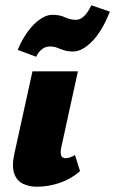

<svg xmlns="http://www.w3.org/2000/svg" viewBox="-20 -697 436 727"><path d="M120 10Q90 10 66.5 -1.5Q43 -13 33.5 -41Q24 -69 35 -118L103 -427H275L212 -139Q208 -120 211.5 -109Q215 -98 228 -98Q235 -98 243.5 -100.5Q252 -103 264 -110L283 -49Q249 -19 206 -4.5Q163 10 120 10ZM117 -482 47 -508Q63 -547 85 -577Q107 -607 131.5 -624Q156 -641 178 -641Q206 -641 226 -631.5Q246 -622 268 -622Q284 -622 298.5 -636Q313 -650 326 -677L396 -653Q367 -579 329 -540.5Q291 -502 257 -502Q237 -502 223 -506.5Q209 -511 197 -516Q185 -521 169 -521Q151 -521 137.5 -509.5Q124 -498 117 -482Z"/></svg>

Font: Ysabeau Office Black
Style: Italic
Weight: 900
Italic angle: -12°
Designer: Christian Thalmann (Catharsis Fonts)
Version: Version 2.001;gftools[0.9.30]; featfreeze: tnum,lnum,ss02